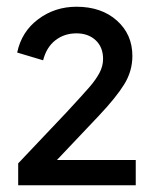

<svg xmlns="http://www.w3.org/2000/svg" viewBox="-20 -773 461 570"><path d="M34 -288 177 -439Q227 -493 246 -515Q265 -537 275.5 -557Q286 -577 286 -598Q286 -633 264 -653.5Q242 -674 207 -674Q171 -674 144.5 -653.5Q118 -633 108 -594L31 -617Q44 -679 93.5 -716Q143 -753 207 -753Q281 -753 327 -712Q373 -671 373 -607Q373 -562 349 -523Q325 -484 274 -430L149 -298H383V-223H34Z"/></svg>

Font: Evergrow Sans 
Style: Medium
Weight: 500
Foundry: 10Web
Version: Version 1.000